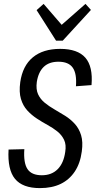

<svg xmlns="http://www.w3.org/2000/svg" viewBox="-20 -959 491 986"><path d="M185 7Q96 7 57 -40.5Q18 -88 24 -191L105 -193Q100 -123 121 -91Q142 -59 195 -59Q245 -59 276 -90Q307 -121 315 -179Q321 -216 309 -241Q297 -266 274.5 -284Q252 -302 224.5 -317Q197 -332 169.5 -350Q142 -368 120 -392Q98 -416 87.5 -451Q77 -486 84 -537Q96 -621 148.5 -664.5Q201 -708 289 -708Q379 -708 418.5 -662.5Q458 -617 450 -522L370 -516Q375 -581 353.5 -611.5Q332 -642 280 -642Q232 -642 204.5 -615.5Q177 -589 169 -538Q164 -500 175.5 -475Q187 -450 209.5 -431.5Q232 -413 260 -397Q288 -381 315 -364Q342 -347 364 -323Q386 -299 396.5 -264.5Q407 -230 400 -181Q392 -120 364 -78Q336 -36 291.5 -14.5Q247 7 185 7ZM447 -908 302 -750H268L168 -907L204 -939L311 -815H278L419 -939Z"/></svg>

Font: Pathway Extreme Condensed
Style: Italic
Weight: 400
Width: 3
Italic angle: -8°
Version: Version 1.001;gftools[0.9.26]